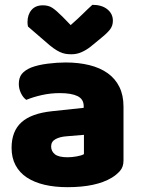

<svg xmlns="http://www.w3.org/2000/svg" viewBox="-20 -760 584 796"><path d="M260 -108Q277 -108 297.5 -111.5Q318 -115 328 -121V-201L256 -195Q228 -193 210 -183Q192 -173 192 -153Q192 -133 207.5 -120.5Q223 -108 260 -108ZM252 -501Q306 -501 350.5 -490Q395 -479 426.5 -456.5Q458 -434 475 -399.5Q492 -365 492 -318V-94Q492 -68 477.5 -51.5Q463 -35 443 -23Q378 16 260 16Q207 16 164.5 6Q122 -4 91.5 -24Q61 -44 44.5 -75Q28 -106 28 -147Q28 -216 69 -253Q110 -290 196 -299L327 -313V-320Q327 -349 301.5 -361.5Q276 -374 228 -374Q190 -374 154 -366Q118 -358 89 -346Q76 -355 67 -373.5Q58 -392 58 -412Q58 -438 70.5 -453.5Q83 -469 109 -480Q138 -491 177.5 -496Q217 -501 252 -501ZM273 -656Q306 -685 325 -704Q344 -723 363 -740Q402 -740 425 -721.5Q448 -703 448 -674Q448 -654 437 -639Q426 -624 400 -603L355 -566Q337 -552 317.5 -543.5Q298 -535 276 -535Q262 -535 251 -537Q240 -539 228 -544.5Q216 -550 202 -560Q188 -570 170 -586L96 -650Q95 -655 94.5 -659Q94 -663 94 -668Q94 -699 110.5 -718.5Q127 -738 158 -738Q181 -738 197 -727.5Q213 -717 239 -691Z"/></svg>

Font: Baloo
Style: Regular
Weight: 400
Designer: Sarang Kulkarni and Ek Type
Foundry: Ek Type
Version: Version 1.443;PS 1.000;hotconv 16.6.51;makeotf.lib2.5.65220;